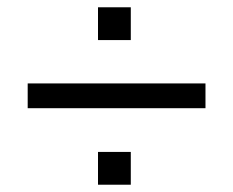

<svg xmlns="http://www.w3.org/2000/svg" viewBox="-20 -550 640 527"><path d="M56 -253V-321H544V-253ZM249 -43V-133H339V-43ZM249 -440V-530H339V-440Z"/></svg>

Font: Nunito Sans 12pt ExtraLight Medium
Style: Regular
Weight: 500
Version: Version 3.101;gftools[0.9.27]